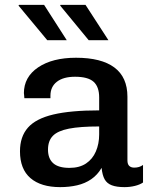

<svg xmlns="http://www.w3.org/2000/svg" viewBox="-20 -758 640 788"><path d="M227 10Q148 10 105 -27Q62 -64 62 -137Q62 -197 94.5 -234Q127 -271 198.5 -288Q270 -305 387 -305V-358Q387 -402 364 -422.5Q341 -443 288 -443Q240 -443 213.5 -422.5Q187 -402 187 -365V-355H80Q79 -368 78.5 -372.5Q78 -377 78 -376.5Q78 -376 78 -374.5Q78 -373 78 -375Q78 -442 136.5 -481.5Q195 -521 292 -521Q396 -521 449.5 -481Q503 -441 503 -361V-100Q503 -84 510.5 -77Q518 -70 531 -70Q552 -70 567 -81V-9Q554 0 533.5 5Q513 10 491 10Q459 10 439 2.5Q419 -5 409.5 -22Q400 -39 397 -69Q380 -40 354.5 -22.5Q329 -5 296.5 2.5Q264 10 227 10ZM265 -69Q306 -69 333 -87Q360 -105 373.5 -136.5Q387 -168 387 -206V-239Q309 -239 263 -230Q217 -221 197 -200.5Q177 -180 177 -144Q177 -107 198.5 -88Q220 -69 265 -69ZM344 -593 227 -735 228 -738H331L425 -593ZM174 -593 56 -735 58 -738H161L254 -593Z"/></svg>

Font: Chivo Mono Medium
Style: Regular
Weight: 500
Monospace: yes
Designer: Hector Gatti
Foundry: Omnibus-Type
Version: Version 1.008